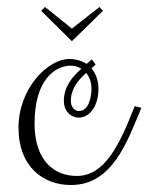

<svg xmlns="http://www.w3.org/2000/svg" viewBox="-20 -543 425 550"><path d="M163 -254C163 -219 189 -206 205 -206C235 -206 262 -236 262 -289C262 -313 254 -333 242 -347C246 -351 250 -354 254 -358L243 -373C238 -368 233 -364 228 -360C214 -369 197 -374 179 -374C116 -374 33 -289 33 -177C33 -66 103 -13 183 -13C303 -13 345 -139 385 -234L366 -239C322 -127 280 -39 200 -39C134 -39 79 -84 79 -189C79 -317 140 -355 183 -355C193 -355 204 -352 213 -346C184 -320 163 -293 163 -254ZM242 -289C242 -267 235 -225 206 -225C194 -225 183 -236 183 -254C183 -288 203 -313 227 -334C236 -323 242 -308 242 -289ZM265 -523 186 -461 109 -523 98 -512 186 -425 275 -512Z"/></svg>

Font: Clicker Script
Style: Regular
Weight: 400
Designer: Astigmatic (AOETI)
Foundry: Astigmatic (AOETI)
Version: Version 1.000